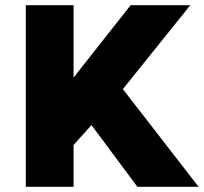

<svg xmlns="http://www.w3.org/2000/svg" viewBox="-20 -720 786 740"><path d="M79.5 0V-700H263.5V-421L483.5 -700H713.5L453.5 -376.5L745.5 0H509.5L332.5 -238L263.5 -161V0Z"/></svg>

Font: Geologica Roman ExtraBold
Style: Regular
Weight: 800
Designer: Sindre Bremnes, Frode Helland
Foundry: Monokrom Skriftforlag AS
Version: Version 1.010;gftools[0.9.28]